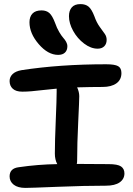

<svg xmlns="http://www.w3.org/2000/svg" viewBox="-20 -959 648 938"><path d="M457 -721.2Q423.8 -721.2 390.9 -746.1Q357.9 -771 337.4 -808.1Q316.9 -845.2 316.9 -879.9Q316.9 -907.2 330.8 -923.1Q344.7 -939 373 -939Q397.9 -939 412.8 -926.5Q427.7 -914.1 440.9 -879.9Q451.7 -849.1 467.3 -827.6Q482.9 -806.2 491.9 -793.5Q501 -780.8 501 -764.2Q501 -744.6 489.3 -732.9Q477.5 -721.2 457 -721.2ZM264.2 -690.9Q214.4 -690.9 169.2 -743.4Q124 -795.9 124 -850.1Q124 -877.4 138.7 -892.8Q153.3 -908.2 183.1 -908.2Q206.5 -908.2 221.2 -895.3Q235.8 -882.3 249 -847.2Q257.8 -821.8 269.5 -802.2Q281.2 -782.7 289.3 -773.9Q297.4 -765.1 303.2 -754.6Q309.1 -744.1 309.1 -732.9Q309.1 -713.4 297.4 -702.1Q285.6 -690.9 264.2 -690.9ZM104 -41Q67.4 -41 47.1 -56.6Q26.9 -72.3 26.9 -97.2Q26.9 -136.7 71.8 -142.1Q165 -155.8 259.8 -157.2Q248 -178.7 248 -209Q248 -268.1 252.4 -370.8Q256.8 -473.6 256.8 -509.8V-525.9Q227.5 -523.4 192.1 -519.3Q156.7 -515.1 133.8 -513.2Q110.8 -511.2 88.9 -511.2Q58.1 -511.2 42.5 -525.4Q26.9 -539.6 26.9 -563Q26.9 -583 41.7 -597.2Q56.6 -611.3 85 -616.2Q272 -645 499 -645Q541 -645 557.1 -635.7Q573.2 -626.5 573.2 -602.1Q573.2 -569.3 548.6 -551.8Q523.9 -534.2 481 -534.2Q427.2 -534.2 356.9 -532.2Q367.2 -509.3 367.2 -488.8Q367.2 -469.2 362.1 -363Q356.9 -256.8 356.9 -176.8Q356.9 -163.1 355 -158.2Q377.9 -158.2 429.2 -157.7Q480.5 -157.2 509.8 -157.2Q554.7 -157.2 571.3 -145.8Q587.9 -134.3 587.9 -111.8Q587.9 -84.5 564.7 -68.1Q541.5 -51.8 497.1 -51.8Q394 -51.8 261.2 -46.4Q128.4 -41 104 -41Z"/></svg>

Font: Shantell Sans Irregular
Style: Regular
Weight: 500
Designer: Stephen Nixon, Anya Danilova, Shantell Martin
Foundry: Arrow Type
Version: Version 1.006;[9816181b4]